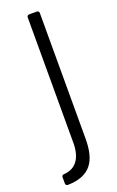

<svg xmlns="http://www.w3.org/2000/svg" viewBox="-173 -542 480 789"><g transform="rotate(-20 67.5 -147.5)"><path d="M-21 209C81 207 112 149 112 55V-494C112 -500 108 -504 102 -504H69C63 -504 59 -500 59 -494V55C59 118 33 159 -21 162C-27 162 -31 166 -31 172V199C-31 205 -27 209 -21 209Z"/></g></svg>

Font: Barlow Condensed Light
Style: Regular
Weight: 300
Width: 3
Designer: Jeremy Tribby
Foundry: Tribby Type
Version: Version 1.422;hotconv 1.0.109;makeotfexe 2.5.65596